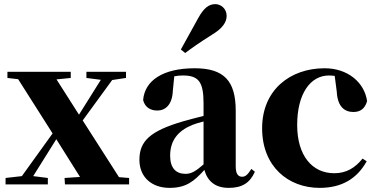

<svg xmlns="http://www.w3.org/2000/svg" viewBox="-20 -894 1835 931"><path d="M557 -35 381 -310 524 -506 591 -516V-546H399V-516L469 -507L363 -338L254 -509L323 -516V-546H16V-516L68 -510L235 -247L86 -40L7 -31V0H212V-31L141 -40L253 -219L368 -36L293 -31L295 0H606V-31Z M857 -654 878 -637C910 -661 942 -684 1010 -727C1058 -756 1079 -786 1079 -817C1079 -852 1051 -874 1024 -874C991 -874 967 -853 941 -806ZM967 -97C930 -64 907 -51 880 -51C833 -51 805 -79 805 -139C805 -212 842 -259 912 -288C924 -293 944 -299 967 -305ZM753 -504 769 -510ZM1199 -75C1180 -45 1169 -37 1154 -37C1135 -37 1123 -50 1123 -88V-357C1123 -502 1066 -563 924 -563C769 -563 682 -503 674 -409C682 -376 707 -358 743 -358C781 -358 815 -385 818 -453L825 -524C840 -527 853 -528 867 -528C943 -528 967 -497 967 -393V-332C932 -323 897 -314 869 -306C708 -259 656 -210 656 -119C656 -35 716 17 802 17C882 17 920 -14 971 -70C986 -16 1023 17 1089 17C1153 17 1191 -6 1216 -61Z M1613 -449C1617 -375 1652 -351 1694 -351C1728 -351 1750 -368 1760 -404C1747 -494 1667 -563 1554 -563C1387 -563 1251 -458 1251 -272C1251 -86 1378 17 1530 17C1639 17 1712 -29 1758 -112L1738 -125C1702 -80 1659 -54 1601 -54C1494 -54 1421 -139 1421 -288C1421 -441 1486 -528 1575 -528C1584 -528 1593 -527 1603 -526Z"/></svg>

Font: Noto Serif TC Black
Style: Regular
Weight: 900
Version: Version 1.001;PS 1.001;hotconv 16.6.54;makeotf.lib2.5.65590